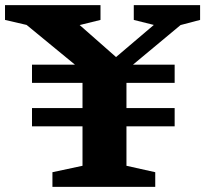

<svg xmlns="http://www.w3.org/2000/svg" viewBox="-48 -727 799 747"><path d="M631.5 -306.5V-235.5H444V-82L556 -57V0H156V-57L273 -82V-235.5H76.5V-306.5H273V-404.5H76.5V-475.5H243.5L55.5 -630L-28.5 -649.5V-707H343V-649.5L262 -629.5L403.5 -505L550.5 -630L472.5 -649.5V-707H730.5V-649.5L654.5 -629.5L469.5 -475.5H631.5V-404.5H444V-306.5Z"/></svg>

Font: Newsreader Caption SemiBold
Style: Regular
Weight: 600
Designer: Hugues Gentile
Foundry: Production Type
Version: Version 1.001